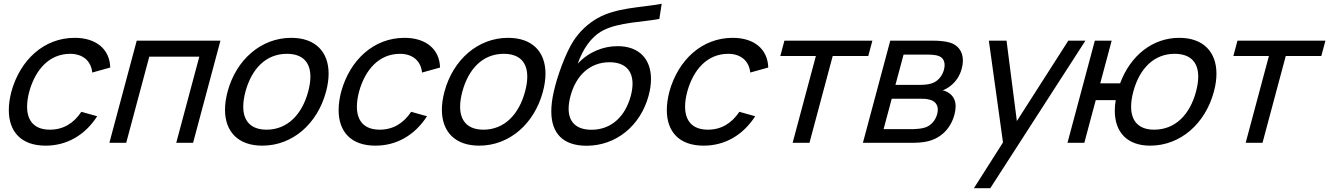

<svg xmlns="http://www.w3.org/2000/svg" viewBox="-20 -755 7027 1015"><path d="M221.1 15C332.6 15 428.7 -39.5 493.8 -140.5L410.1 -164C369.1 -102.5 313.8 -69.5 243.8 -69.5C161.9 -69.5 123.2 -115.9 123.2 -191.2C123.2 -214.8 127 -241.2 134.5 -270C166.8 -387 240.2 -470.5 351.2 -470.5C416.7 -470.5 461.4 -434 467.7 -371.5L562.8 -398C560.3 -495 488.4 -555 374.9 -555C212.4 -555 86.6 -438.5 40 -270C31.1 -235.4 26.6 -202.9 26.6 -173C26.6 -59.8 91 15 221.1 15Z M558.2 0H647.2L769.2 -455.5H1033.7L911.7 0H1000.7L1145.3 -540H702.8Z M1366.6 15C1527.1 15 1658.2 -101 1703.6 -270.5C1712.7 -304.4 1717.2 -336.4 1717.2 -365.6C1717.2 -480.4 1648.4 -555 1519.4 -555C1360.9 -555 1228.6 -440 1183.1 -270.5C1174 -236.3 1169.5 -204.2 1169.5 -174.8C1169.5 -59.8 1238.1 15 1366.6 15ZM1389.3 -69.5C1306.2 -69.5 1265.9 -115.4 1265.9 -191.2C1265.9 -214.9 1269.9 -241.5 1277.6 -270.5C1309.3 -388.5 1383.7 -470.5 1496.7 -470.5C1580.8 -470.5 1620.9 -425 1620.9 -349.8C1620.9 -326.1 1616.9 -299.5 1609.1 -270.5C1577.2 -151.5 1500.8 -69.5 1389.3 -69.5Z M1964.6 15C2076.1 15 2172.2 -39.5 2237.3 -140.5L2153.6 -164C2112.6 -102.5 2057.3 -69.5 1987.3 -69.5C1905.4 -69.5 1866.7 -115.9 1866.7 -191.2C1866.7 -214.8 1870.5 -241.2 1878 -270C1910.3 -387 1983.7 -470.5 2094.7 -470.5C2160.2 -470.5 2204.9 -434 2211.2 -371.5L2306.3 -398C2303.8 -495 2231.9 -555 2118.4 -555C1955.9 -555 1830.1 -438.5 1783.5 -270C1774.6 -235.4 1770.1 -202.9 1770.1 -173C1770.1 -59.8 1834.5 15 1964.6 15Z M2513.1 15C2673.6 15 2804.7 -101 2850.1 -270.5C2859.2 -304.4 2863.7 -336.4 2863.7 -365.6C2863.7 -480.4 2794.9 -555 2665.9 -555C2507.4 -555 2375.1 -440 2329.6 -270.5C2320.5 -236.3 2316 -204.2 2316 -174.8C2316 -59.8 2384.6 15 2513.1 15ZM2535.8 -69.5C2452.7 -69.5 2412.4 -115.4 2412.4 -191.2C2412.4 -214.9 2416.4 -241.5 2424.1 -270.5C2455.8 -388.5 2530.2 -470.5 2643.2 -470.5C2727.3 -470.5 2767.4 -425 2767.4 -349.8C2767.4 -326.1 2763.4 -299.5 2755.6 -270.5C2723.7 -151.5 2647.3 -69.5 2535.8 -69.5Z M3079 15.5C3079.7 15.5 3080.4 15.5 3081.2 15.5C3236.9 15.5 3366.3 -90.3 3409.1 -250C3417.4 -281 3421.5 -310.3 3421.5 -337.3C3421.5 -441.5 3360.2 -511 3245 -511C3170.5 -511 3092.1 -481.5 3034.1 -418C3060.7 -495 3105.4 -561 3166 -593C3248.6 -638 3387.8 -639 3465.6 -655L3478 -735C3368.6 -714.5 3236.8 -715.5 3137.4 -658C3088.5 -630.5 3042.4 -587 3011.4 -538.5C2971.6 -477.5 2926.1 -354.5 2907.3 -269.5C2898.7 -231.6 2894.4 -197.2 2894.4 -166.6C2894.4 -48.3 2958 14.7 3079 15.5ZM3107.1 -69C3026.9 -69 2986 -109.7 2986 -180.3C2986 -200.4 2989.3 -222.9 2995.9 -247.5C3025.5 -358 3099.8 -426 3202.3 -426C3282 -426 3323.9 -384.1 3323.9 -312.5C3323.9 -293 3320.8 -271.2 3314.4 -247.5C3285.5 -139.5 3211.6 -69 3107.1 -69Z M3699.6 15C3811.1 15 3907.2 -39.5 3972.3 -140.5L3888.6 -164C3847.6 -102.5 3792.3 -69.5 3722.3 -69.5C3640.4 -69.5 3601.7 -115.9 3601.7 -191.2C3601.7 -214.8 3605.5 -241.2 3613 -270C3645.3 -387 3718.7 -470.5 3829.7 -470.5C3895.2 -470.5 3939.9 -434 3946.2 -371.5L4041.3 -398C4038.8 -495 3966.9 -555 3853.4 -555C3690.9 -555 3565.1 -438.5 3518.5 -270C3509.6 -235.4 3505.1 -202.9 3505.1 -173C3505.1 -59.8 3569.5 15 3699.6 15Z M4170.2 0H4259.2L4382.1 -459H4570.1L4591.8 -540H4126.8L4105.1 -459H4293.1Z M4541.7 0H4797.7C4826.7 0 4860.6 -1.5 4888.6 -9C4955.3 -26.5 5005.9 -75.5 5025.6 -149C5029.9 -165.1 5031.9 -179.5 5031.9 -192.4C5031.9 -225.7 5018.4 -248.9 4995.4 -264C4985.6 -270.5 4974 -275.5 4963.5 -277.5C4976.2 -282 4990.9 -290 5004.2 -300.5C5031.9 -322 5053.3 -351.5 5064.3 -392.5C5068.4 -407.8 5070.3 -422 5070.3 -435C5070.3 -484.2 5043.2 -517.4 5001.2 -530C4977 -537 4943.3 -540 4916.3 -540H4686.3ZM4713.8 -306.5 4756.7 -466.5H4883.2C4890.2 -466.5 4922.2 -466.5 4942.1 -459C4963.5 -451.2 4973.6 -433.4 4973.6 -410.8C4973.6 -403 4972.4 -394.7 4970.1 -386C4961.6 -354.5 4939.4 -325.5 4906.4 -314.5C4889.3 -308.5 4865.8 -306.5 4847.8 -306.5ZM4651.1 -72.5 4694.1 -233H4847.1C4859.1 -233 4877.1 -233 4890.5 -229C4919.6 -223.4 4937.7 -204.4 4937.7 -175.1C4937.7 -168 4936.6 -160.3 4934.4 -152C4925.8 -120 4902.5 -89 4865.5 -79.5C4848.8 -75 4826.1 -72.5 4812.1 -72.5Z M5627.5 -540 5355.6 -115 5301 -540H5207.5L5282.3 -2L5128.5 240H5215L5718 -540Z M6060.1 15C6220.6 15 6351.9 -101.5 6397.3 -271C6406.3 -304.5 6410.7 -336.2 6410.7 -365.3C6410.7 -479.7 6342.2 -555 6213.9 -555C6075.9 -555 5957.1 -464.5 5901.4 -314.5H5796.4L5856.8 -540H5767.8L5623.2 0H5712.2L5772.6 -225.5H5878.1C5874.9 -205.9 5873.3 -187.2 5873.3 -169.6C5873.3 -54.9 5940.1 15 6060.1 15ZM6081.3 -69.5C5999.5 -69.5 5959.5 -115.2 5959.5 -191.1C5959.5 -214.9 5963.4 -241.7 5971.3 -271C6004.2 -394 6081.7 -470.5 6189.2 -470.5C6273.8 -470.5 6314.4 -425.5 6314.4 -349.9C6314.4 -326.2 6310.4 -299.6 6302.6 -270.5C6270.5 -150.5 6194.3 -69.5 6081.3 -69.5Z M6565.2 0H6654.2L6777.1 -459H6965.1L6986.8 -540H6521.8L6500.1 -459H6688.1Z"/></svg>

Font: Manrope
Style: MediumItalic
Weight: 500
Italic angle: -15°
Designer: Mikhail Sharanda
Foundry: Mikhail Sharanda
Version: Version 4.502;hotconv 1.0.109;makeotfexe 2.5.65596